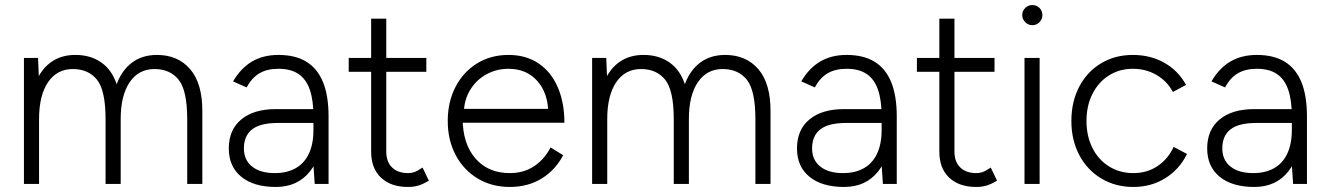

<svg xmlns="http://www.w3.org/2000/svg" viewBox="-20 -730 5267 762"><path d="M75 -500H131L134 -428Q157 -469 193.5 -490.5Q230 -512 279 -512Q339 -512 381.5 -482.5Q424 -453 443 -396Q464 -452 504.5 -482Q545 -512 603 -512Q687 -512 735.5 -454.5Q784 -397 783 -286V0H723V-256Q723 -371 689 -413.5Q655 -456 593 -456Q530 -456 494.5 -403.5Q459 -351 459 -257V0H399V-256Q399 -371 365 -413.5Q331 -456 269 -456Q206 -456 170.5 -403.5Q135 -351 135 -257V0H75Z M1224 -75V-268Q1224 -332 1209.5 -374Q1195 -416 1164.5 -436.5Q1134 -457 1085 -457Q1040 -457 1009.5 -439Q979 -421 959 -383L905 -407Q936 -460 980.5 -486Q1025 -512 1085 -512Q1152 -512 1196 -485Q1240 -458 1262 -404Q1284 -350 1284 -268V0H1229ZM888 -141Q888 -215 937.5 -256Q987 -297 1075 -297H1225V-242H1083Q1013 -242 980.5 -216.5Q948 -191 948 -141Q948 -95 980.5 -69Q1013 -43 1071 -43Q1119 -43 1153.5 -62.5Q1188 -82 1206 -120.5Q1224 -159 1224 -214H1259Q1259 -111 1210 -49.5Q1161 12 1075 12Q987 12 937.5 -28.5Q888 -69 888 -141Z M1453 -128V-656H1513V-128Q1513 -88 1536 -65.5Q1559 -43 1600 -43Q1613 -43 1624.5 -47Q1636 -51 1657 -65L1682 -13Q1657 2 1638.5 7Q1620 12 1600 12Q1531 12 1492 -25Q1453 -62 1453 -128ZM1364 -500H1672V-445H1364Z M1757 -250Q1757 -326 1788 -385.5Q1819 -445 1873.5 -478.5Q1928 -512 1998 -512Q2068 -512 2118 -478Q2168 -444 2194 -383Q2220 -322 2220 -243H1793L1816 -262Q1816 -160 1866.5 -101.5Q1917 -43 2003 -43Q2059 -43 2100 -70.5Q2141 -98 2165 -145L2215 -114Q2185 -56 2130.5 -22Q2076 12 2003 12Q1932 12 1876 -21.5Q1820 -55 1788.5 -114.5Q1757 -174 1757 -250ZM1796 -298H2181L2156 -279Q2156 -359 2113 -408Q2070 -457 1998 -457Q1950 -457 1909.5 -434.5Q1869 -412 1845 -371.5Q1821 -331 1821 -280Z M2330 -500H2386L2389 -428Q2412 -469 2448.5 -490.5Q2485 -512 2534 -512Q2594 -512 2636.5 -482.5Q2679 -453 2698 -396Q2719 -452 2759.5 -482Q2800 -512 2858 -512Q2942 -512 2990.5 -454.5Q3039 -397 3038 -286V0H2978V-256Q2978 -371 2944 -413.5Q2910 -456 2848 -456Q2785 -456 2749.5 -403.5Q2714 -351 2714 -257V0H2654V-256Q2654 -371 2620 -413.5Q2586 -456 2524 -456Q2461 -456 2425.5 -403.5Q2390 -351 2390 -257V0H2330Z M3479 -75V-268Q3479 -332 3464.5 -374Q3450 -416 3419.5 -436.5Q3389 -457 3340 -457Q3295 -457 3264.5 -439Q3234 -421 3214 -383L3160 -407Q3191 -460 3235.5 -486Q3280 -512 3340 -512Q3407 -512 3451 -485Q3495 -458 3517 -404Q3539 -350 3539 -268V0H3484ZM3143 -141Q3143 -215 3192.5 -256Q3242 -297 3330 -297H3480V-242H3338Q3268 -242 3235.5 -216.5Q3203 -191 3203 -141Q3203 -95 3235.5 -69Q3268 -43 3326 -43Q3374 -43 3408.5 -62.5Q3443 -82 3461 -120.5Q3479 -159 3479 -214H3514Q3514 -111 3465 -49.5Q3416 12 3330 12Q3242 12 3192.5 -28.5Q3143 -69 3143 -141Z M3708 -128V-656H3768V-128Q3768 -88 3791 -65.5Q3814 -43 3855 -43Q3868 -43 3879.5 -47Q3891 -51 3912 -65L3937 -13Q3912 2 3893.5 7Q3875 12 3855 12Q3786 12 3747 -25Q3708 -62 3708 -128ZM3619 -500H3927V-445H3619Z M4046 -500H4106V0H4046ZM4037 -670Q4037 -687 4049 -698.5Q4061 -710 4077 -710Q4094 -710 4105.5 -698.5Q4117 -687 4117 -670Q4117 -654 4105.5 -642Q4094 -630 4077 -630Q4061 -630 4049 -642Q4037 -654 4037 -670Z M4232 -250Q4232 -326 4263 -385.5Q4294 -445 4349.5 -478.5Q4405 -512 4476 -512Q4546 -512 4601.5 -480.5Q4657 -449 4687 -393L4635 -365Q4612 -408 4570 -432.5Q4528 -457 4476 -457Q4423 -457 4381 -430.5Q4339 -404 4315.5 -357Q4292 -310 4292 -250Q4292 -190 4315.5 -143Q4339 -96 4381.5 -69.5Q4424 -43 4478 -43Q4532 -43 4573.5 -70.5Q4615 -98 4638 -147L4691 -119Q4661 -58 4605 -23Q4549 12 4478 12Q4407 12 4351 -21.5Q4295 -55 4263.5 -114.5Q4232 -174 4232 -250Z M5107 -75V-268Q5107 -332 5092.5 -374Q5078 -416 5047.5 -436.5Q5017 -457 4968 -457Q4923 -457 4892.5 -439Q4862 -421 4842 -383L4788 -407Q4819 -460 4863.5 -486Q4908 -512 4968 -512Q5035 -512 5079 -485Q5123 -458 5145 -404Q5167 -350 5167 -268V0H5112ZM4771 -141Q4771 -215 4820.5 -256Q4870 -297 4958 -297H5108V-242H4966Q4896 -242 4863.5 -216.5Q4831 -191 4831 -141Q4831 -95 4863.5 -69Q4896 -43 4954 -43Q5002 -43 5036.5 -62.5Q5071 -82 5089 -120.5Q5107 -159 5107 -214H5142Q5142 -111 5093 -49.5Q5044 12 4958 12Q4870 12 4820.5 -28.5Q4771 -69 4771 -141Z"/></svg>

Font: Oak Sans Light
Style: Regular
Weight: 400
Designer: Erik Kennedy, Walven
Foundry: Erik Kennedy, Walven
Version: Version 1.100;Glyphs 3.1.2 (3151)